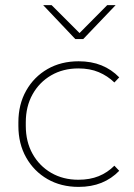

<svg xmlns="http://www.w3.org/2000/svg" viewBox="-20 -722 524 752"><path d="M288 10Q219 10 166 -20.5Q113 -51 82.5 -105Q52 -159 52 -229V-243Q52 -313 82.5 -367Q113 -421 166 -451.5Q219 -482 288 -482Q338 -482 377.5 -466Q417 -450 447 -419L428 -399Q401 -425 366.5 -439.5Q332 -454 287 -454Q227 -454 180.5 -427Q134 -400 107.5 -352.5Q81 -305 81 -243V-229Q81 -167 107.5 -119.5Q134 -72 180.5 -45Q227 -18 287 -18Q332 -18 366.5 -32Q401 -46 428 -73L447 -53Q417 -22 377.5 -6Q338 10 288 10ZM275 -569 149 -702H182L300 -584H283L400 -702H433L306 -569Z"/></svg>

Font: SUSE Thin
Style: Regular
Weight: 250
Designer: Rene Bieder
Foundry: SUSE
Version: Version 1.000